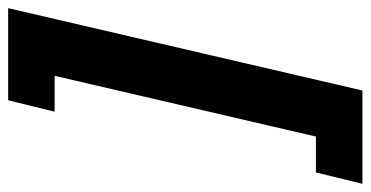

<svg xmlns="http://www.w3.org/2000/svg" viewBox="-265 -548 909 471"><g transform="rotate(-90 189.5 -312.5)"><path d="M203 122H-26L2 8H90L239 -633H151L179 -747H405Z"/></g></svg>

Font: Cairo
Style: Bold Italic
Weight: 700
Italic angle: -13°
Designer: Mohamed Gaber, Accademia di Belle Arti di Urbino and others
Foundry: Kief Type Foundry, Accademia di Belle Arti di Urbino and others
Version: Version 3.011